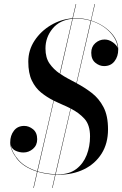

<svg xmlns="http://www.w3.org/2000/svg" viewBox="-20 -850 605 950"><path d="M355 -830H357L340.5 -759.5Q349 -760 357 -760Q393.5 -760 429.5 -749L448 -830H450L431 -748.5Q488 -730.5 526.5 -691Q565 -651.5 565 -605Q565 -570.5 546.5 -546.8Q528 -523 495 -523Q472 -523 451.8 -539.5Q431.5 -556 431.5 -589Q431.5 -619 451.8 -636.8Q472 -654.5 497.5 -654.5Q519 -654.5 538.5 -640.5Q558 -626.5 562.5 -612Q559.5 -654 523 -691.8Q486.5 -729.5 431 -747L359.5 -438Q398.5 -417.5 434 -390.2Q469.5 -363 492 -320.2Q514.5 -277.5 514.5 -210Q514.5 -140.5 482.8 -90Q451 -39.5 395.8 -12.5Q340.5 14.5 270 14.5Q262.5 14.5 255 14L240 80H238L253 14Q228.5 13 206.5 9.2Q184.5 5.5 165.5 -0.5L147 80H145L163.5 -1Q95 -23 62.8 -65.8Q30.5 -108.5 30.5 -145Q30.5 -179.5 48.8 -203.2Q67 -227 100 -227Q123 -227 143.5 -210.5Q164 -194 164 -161Q164 -131 143 -113.2Q122 -95.5 96.5 -95.5Q76 -95.5 57.8 -103.8Q39.5 -112 33.5 -130.5Q39.5 -95.5 71.2 -59Q103 -22.5 164 -3L245 -352.5Q212 -369 183.5 -392Q155 -415 137.5 -451.5Q120 -488 120 -545Q120 -602 151 -649Q182 -696 231.8 -725.5Q281.5 -755 338.5 -759.5ZM357 -758Q348.5 -758 340 -757.5L277.5 -485Q295.5 -472.5 316 -461.5Q336.5 -450.5 358 -439L429 -747.5Q394 -758 357 -758ZM205 -610Q205 -564.5 225 -535.8Q245 -507 275.5 -486L338 -757Q275 -751 240 -708.2Q205 -665.5 205 -610ZM166 -2Q185 3.5 207 7.2Q229 11 253.5 12L329 -313.5Q309.5 -323.5 288.2 -332.5Q267 -341.5 246.5 -351.5ZM425.5 -175Q425.5 -232 398 -262.2Q370.5 -292.5 330.5 -312.5L255.5 12.5Q262.5 12.5 270 12.5Q323 12.5 357.5 -13.8Q392 -40 408.8 -82.8Q425.5 -125.5 425.5 -175Z"/></svg>

Font: Bodoni* 96pt
Style: Italic
Weight: 400
Italic angle: -13°
Version: Version 2.3